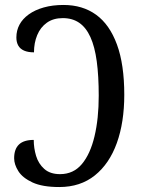

<svg xmlns="http://www.w3.org/2000/svg" viewBox="-20 -744 568 774"><path d="M219 10Q151 10 111 -8.5Q71 -27 54 -54Q37 -81 37 -106Q37 -143 56.5 -161.5Q76 -180 116 -180Q116 -147 125.5 -115.5Q135 -84 158.5 -63Q182 -42 222 -42Q276 -42 310 -82.5Q344 -123 361 -194.5Q378 -266 378 -358Q378 -438 370 -497Q362 -556 344.5 -594.5Q327 -633 299.5 -652Q272 -671 233 -671Q195 -671 169 -652.5Q143 -634 130 -602.5Q117 -571 117 -533Q93 -533 77 -540Q61 -547 53.5 -560.5Q46 -574 46 -593Q46 -621 58.5 -644.5Q71 -668 96 -686Q121 -704 156.5 -714Q192 -724 236 -724Q313 -724 367.5 -684.5Q422 -645 451.5 -564.5Q481 -484 481 -362Q481 -251 451 -167.5Q421 -84 362.5 -37Q304 10 219 10Z"/></svg>

Font: Noto Serif Condensed
Style: Regular
Weight: 400
Width: 3
Designer: Monotype Design Team
Foundry: Monotype Imaging Inc.
Version: Version 2.015